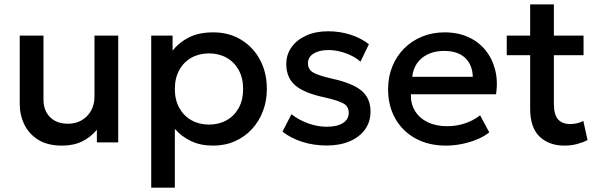

<svg xmlns="http://www.w3.org/2000/svg" viewBox="-20 -660 2782 890"><path d="M267.5 15Q201 15 157.8 -11.8Q114.5 -38.5 93 -82.5Q71.5 -126.5 71.5 -178.5V-495H181.5V-199Q181.5 -148 211.8 -117.2Q242 -86.5 295.5 -86.5Q330.5 -86.5 358 -102.2Q385.5 -118 401.8 -146.5Q418 -175 418 -212.5V-495H528V0H429V-58.5Q400 -23.5 360.2 -4.2Q320.5 15 267.5 15Z M681 210V-495H780V-425.5Q809.5 -463 855.5 -486.5Q901.5 -510 969 -510Q1041.5 -510 1097.8 -475.8Q1154 -441.5 1185.5 -382.2Q1217 -323 1217 -247.5Q1217 -193 1199 -145.2Q1181 -97.5 1147.8 -61.5Q1114.5 -25.5 1068.8 -5.2Q1023 15 967.5 15Q909.5 15 865.5 -6Q821.5 -27 790.5 -62.5V210ZM949 -82.5Q995 -82.5 1030.8 -102.8Q1066.5 -123 1086.8 -160Q1107 -197 1107 -247.5Q1107 -298 1086.5 -335.2Q1066 -372.5 1030.2 -392.5Q994.5 -412.5 949 -412.5Q903 -412.5 867.2 -392.5Q831.5 -372.5 811 -335.2Q790.5 -298 790.5 -247.5Q790.5 -197 811 -160Q831.5 -123 867.2 -102.8Q903 -82.5 949 -82.5Z M1494.5 14.5Q1433 14.5 1379.5 -3Q1326 -20.5 1289.5 -50L1331 -130.5Q1365.5 -103.5 1408.8 -88Q1452 -72.5 1494 -72.5Q1542.5 -72.5 1569.5 -89.5Q1596.5 -106.5 1596.5 -137Q1596.5 -166 1573.2 -179.8Q1550 -193.5 1485 -208.5Q1391.5 -228 1349.2 -263.8Q1307 -299.5 1307 -363Q1307 -407.5 1331.8 -441.8Q1356.5 -476 1400 -495.5Q1443.5 -515 1500.5 -515Q1556 -515 1605 -499.2Q1654 -483.5 1690 -455L1651 -374Q1632.5 -390.5 1608 -402.5Q1583.5 -414.5 1556.2 -421.2Q1529 -428 1502 -428Q1460 -428 1433.8 -411.8Q1407.5 -395.5 1407.5 -367Q1407.5 -337.5 1432.5 -323.5Q1457.5 -309.5 1518.5 -295.5Q1614.5 -274.5 1656 -239.5Q1697.5 -204.5 1697.5 -142.5Q1697.5 -95 1672 -59.8Q1646.5 -24.5 1600.8 -5Q1555 14.5 1494.5 14.5Z M2047.5 15Q1967.5 15 1907 -17.8Q1846.5 -50.5 1812.8 -109.5Q1779 -168.5 1779 -246.5Q1779 -303.5 1798.5 -351.8Q1818 -400 1853.5 -435.5Q1889 -471 1936.8 -490.5Q1984.5 -510 2041 -510Q2102.5 -510 2150.5 -488.2Q2198.5 -466.5 2230.2 -427.5Q2262 -388.5 2275.2 -336.2Q2288.5 -284 2279.5 -223H1884.5Q1883.5 -178.5 1904 -145.2Q1924.5 -112 1962.8 -93.5Q2001 -75 2053 -75Q2095 -75 2134.2 -87.8Q2173.5 -100.5 2205.5 -125.5L2248 -46.5Q2224 -27 2190 -13.2Q2156 0.5 2119 7.8Q2082 15 2047.5 15ZM1891 -304H2171.5Q2170 -360 2135.8 -392Q2101.5 -424 2038.5 -424Q1977.5 -424 1937.2 -392Q1897 -360 1891 -304Z M2597 15Q2524.5 15 2481 -27Q2437.5 -69 2437.5 -155.5V-639.5H2547.5V-495H2685V-404H2547.5V-179.5Q2547.5 -127.5 2567.2 -106.2Q2587 -85 2623 -85Q2640.5 -85 2656 -89Q2671.5 -93 2684 -99.5L2703.5 -10.5Q2682 0.5 2654.2 7.8Q2626.5 15 2597 15ZM2329 -404V-495H2452V-404Z"/></svg>

Font: Geologica Thin Cursive
Style: Regular
Weight: 400
Version: Version 1.010;gftools[0.9.28]